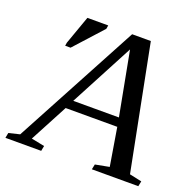

<svg xmlns="http://www.w3.org/2000/svg" viewBox="-173 -781 906 901"><g transform="rotate(20 279.5 -330.5)"><path d="M128.9 -25.9 124 0H-54.7L-49.8 -25.9L4.9 -39.1L337.9 -660.2H431.2L553.2 -39.1L614.3 -25.9L608.9 0H377L382.3 -25.9L452.1 -39.1L420.9 -228H163.1L63 -39.1ZM353 -589.8 185.1 -272H413.1ZM61 -502 63.5 -518.1 114.3 -660.6H218.3L215.3 -642.6L87.9 -502Z"/></g></svg>

Font: Liberation Serif
Style: Italic
Weight: 400
Italic angle: -16.333°
Designer: Steve Matteson
Foundry: Ascender Corporation
Version: Version 2.1.5